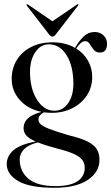

<svg xmlns="http://www.w3.org/2000/svg" viewBox="-20 -646 528 912"><path d="M304.5 -4Q363.5 10 395.5 26Q427.5 42 440 63Q452.5 84 452.5 113Q452.5 171.5 396.5 208.8Q340.5 246 238.5 246Q121 246 66.5 214Q12 182 12 133.5Q12 95.5 43.5 68Q75 40.5 149 26Q117.5 12.5 104.8 -2.5Q92 -17.5 92 -37.5Q92 -63.5 111 -82.5Q130 -101.5 177.5 -114.5Q113 -127.5 74.2 -170.8Q35.5 -214 35.5 -271Q35.5 -320.5 59.2 -360Q83 -399.5 127 -422.2Q171 -445 231.5 -445Q262 -445 288.5 -438Q315 -431 336.5 -418.5Q355.5 -452 377.5 -473Q399.5 -494 429.5 -494Q454.5 -494 471.5 -478Q488.5 -462 488.5 -438Q488.5 -396.5 454.5 -396.5Q435 -396.5 424.8 -410Q414.5 -423.5 406.2 -437Q398 -450.5 385 -450.5Q373.5 -450.5 363 -441Q352.5 -431.5 342 -415.5Q378 -393 398 -357.8Q418 -322.5 418 -280.5Q418 -231 392.5 -192.5Q367 -154 323.5 -132Q280 -110 225.5 -110Q207 -110 189 -112.5Q177.5 -107 170 -98.2Q162.5 -89.5 162.5 -79Q162.5 -67 172.2 -56.8Q182 -46.5 212.2 -34.5Q242.5 -22.5 304.5 -4ZM209.5 -435.5Q169 -434 144 -392.5Q119 -351 123 -285Q127.5 -211.5 160.5 -165.2Q193.5 -119 241 -120Q283 -121.5 307.8 -162.2Q332.5 -203 328 -270Q323.5 -345.5 291.5 -391Q259.5 -436.5 209.5 -435.5ZM73.5 111Q73.5 168 115 203Q156.5 238 243.5 238Q313 238 347.8 215.2Q382.5 192.5 382.5 150Q382.5 131 371.8 115.2Q361 99.5 333 86.2Q305 73 253.5 60Q223.5 52 200.5 44.8Q177.5 37.5 160 30.5Q117 40.5 95.2 62Q73.5 83.5 73.5 111ZM244.5 -482Q236.5 -472 229 -472Q221.5 -472 213.5 -482L107.5 -619Q104 -623.5 106.5 -625.5Q108.5 -627 113.5 -624L229 -545L345 -624Q350 -627 351.5 -625.5Q354 -623.5 350.5 -619Z"/></svg>

Font: Fraunces144ptRegular
Style: Regular
Weight: 400
Version: Version 1.000;[0bf87f6ff]